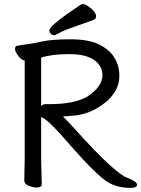

<svg xmlns="http://www.w3.org/2000/svg" viewBox="-20 -900 686 933"><path d="M447 -820Q447 -809 436 -804Q419 -797 355 -775Q291 -753 270.5 -741Q250 -729 242 -729Q234 -729 227 -736Q220 -743 220 -750.5Q220 -758 227 -767Q252 -797 373 -878Q376 -880 385 -880Q394 -880 409 -869Q447 -843 447 -820ZM646 -2Q646 13 612 13Q536 13 483 -29.5Q430 -72 343 -170L275 -247Q221 -306 201 -319Q189 -327 180 -332V-121L183 -5Q183 11 159 11Q140 11 120 3Q98 -6 98 -23L100 -120V-606Q79 -609 61 -640Q53 -653 53 -663Q53 -677 66 -678Q86 -682 112 -685Q138 -688 185.5 -698.5Q233 -709 322.5 -709Q412 -709 462.5 -683.5Q513 -658 536.5 -619Q560 -580 560 -531.5Q560 -483 530.5 -442.5Q501 -402 448.5 -372.5Q396 -343 337 -338Q301 -335 286 -334Q314 -306 350 -266Q540 -56 599 -36Q624 -26 635 -18Q646 -10 646 -2ZM180 -385Q190 -394 201 -394H221Q341 -394 403 -430Q437 -451 457.5 -478.5Q478 -506 478 -534Q478 -579 438 -608Q398 -637 315.5 -637Q233 -637 180 -620Z"/></svg>

Font: Moon Stars Kai
Style: Bold
Weight: 700
Designer: GuiWonder
Version: Version 1.101